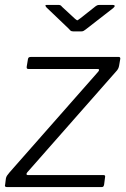

<svg xmlns="http://www.w3.org/2000/svg" viewBox="-23 -762 515 782"><path d="M6 0Q0 0 -2 -2.5Q-4 -5 -2 -11L1 -35Q2 -41 5.5 -46.5Q9 -52 16 -60L377 -470Q381 -475 380.5 -478Q380 -481 374 -481H93Q88 -481 86.5 -483.5Q85 -486 86 -492L91 -522Q92 -527 95 -528.5Q98 -530 102 -530H461Q467 -530 467 -523L462 -494Q461 -488 458 -482Q455 -476 449 -470L88 -60Q84 -55 85 -52Q86 -49 90 -49H398Q407 -49 405 -41L401 -10Q400 -5 398 -2.5Q396 0 390 0H6ZM367 -737Q373 -741 376.5 -741.5Q380 -742 385 -742H436Q443 -742 444 -738.5Q445 -735 438 -729L326 -642Q322 -639 318 -636.5Q314 -634 307 -634H277Q268 -634 264 -637.5Q260 -641 256 -646L166 -732Q162 -737 162 -739.5Q162 -742 167 -742H214Q220 -742 223 -740.5Q226 -739 230 -734L283 -685Q291 -678 293 -679.5Q295 -681 305 -688Z"/></svg>

Font: Libre Franklin Thin Light
Style: Italic
Weight: 300
Italic angle: -8°
Version: Version 3.000